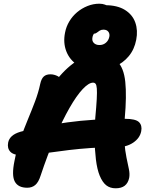

<svg xmlns="http://www.w3.org/2000/svg" viewBox="-20 -1005 807 1036"><path d="M604 11Q574 11 553.5 -5Q533 -21 518 -57Q504 -91 497.5 -144.5Q491 -198 490.5 -257Q490 -316 494 -368Q500 -432 502 -470Q504 -508 502.5 -527Q501 -546 496 -552.5Q491 -559 482 -559Q459 -559 426 -524Q393 -489 355 -422.5Q317 -356 277 -263.5Q237 -171 199 -57Q188 -22 170.5 -7Q153 8 127 8Q78 8 60 -25Q42 -58 58 -136Q70 -199 89.5 -254Q109 -309 130 -359.5Q151 -410 169 -457.5Q187 -505 197 -552Q203 -580 216 -592Q229 -604 252 -604Q272 -604 291.5 -594Q311 -584 323 -558L260 -539Q313 -617 376 -663.5Q439 -710 504 -710Q576 -710 612 -675Q648 -640 656 -563.5Q664 -487 653 -365Q647 -293 651 -241.5Q655 -190 662.5 -154.5Q670 -119 675.5 -92.5Q681 -66 677 -45Q671 -17 653 -3Q635 11 604 11ZM103 -167Q54 -167 36 -186Q18 -205 24 -236Q28 -256 44 -270.5Q60 -285 90 -294Q202 -325 342.5 -344.5Q483 -364 653 -364Q712 -364 730 -346Q748 -328 742 -297Q735 -260 699 -235.5Q663 -211 611 -211Q536 -211 471.5 -206.5Q407 -202 353 -195.5Q299 -189 254 -182.5Q209 -176 171.5 -171.5Q134 -167 103 -167ZM504 -626Q440 -626 397.5 -654.5Q355 -683 337.5 -729Q320 -775 331 -829Q337 -861 354 -889.5Q371 -918 396 -939Q421 -960 452 -972.5Q483 -985 516 -985Q551 -985 569 -964.5Q587 -944 581 -916Q577 -898 564.5 -882.5Q552 -867 530 -857Q504 -845 492.5 -831Q481 -817 479 -804Q475 -785 486 -773.5Q497 -762 517 -762Q537 -762 551.5 -774.5Q566 -787 570 -807Q573 -823 564.5 -834Q556 -845 538 -845Q526 -845 517.5 -839.5Q509 -834 502 -828.5Q495 -823 486 -823Q446 -823 433 -836Q420 -849 427 -880Q435 -922 466.5 -949.5Q498 -977 547 -977Q613 -977 654 -951.5Q695 -926 710 -883.5Q725 -841 715 -790Q705 -738 674.5 -701.5Q644 -665 599.5 -645.5Q555 -626 504 -626Z"/></svg>

Font: Shantell Sans
Style: Bold Italic
Weight: 700
Italic angle: -11°
Designer: Stephen Nixon, Anya Danilova, Shantell Martin
Foundry: Arrow Type
Version: Version 1.011;[c5ecc13dd]